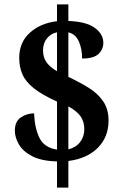

<svg xmlns="http://www.w3.org/2000/svg" viewBox="-20 -780 565 879"><path d="M241 -41Q169 -43 127 -65Q85 -87 66.5 -119Q48 -151 48 -182Q48 -224 75.5 -242.5Q103 -261 136 -261Q139 -192 161 -148Q183 -104 241 -95V-315Q174 -345 136 -375Q98 -405 83 -439Q68 -473 68 -515Q68 -586 116.5 -630Q165 -674 241 -683V-760H293V-684Q375 -681 414 -652.5Q453 -624 453 -584Q453 -554 431 -533Q409 -512 356 -512Q356 -556 341 -590Q326 -624 293 -632V-428Q344 -404 386 -378Q428 -352 452.5 -316Q477 -280 477 -228Q477 -153 428 -103.5Q379 -54 293 -43V79H241ZM241 -632Q214 -627 195.5 -605Q177 -583 177 -549Q177 -518 192.5 -495.5Q208 -473 241 -454ZM293 -96Q328 -105 347 -130Q366 -155 366 -189Q366 -222 349.5 -246.5Q333 -271 293 -293Z"/></svg>

Font: Noto Serif Devanagari SemiCondensed
Style: Bold
Weight: 700
Width: 4
Designer: Universal Thirst, Indian Type Foundry and the Monotype Design Team
Foundry: Monotype Imaging Inc.
Version: Version 2.004; ttfautohint (v1.8.4.7-5d5b)